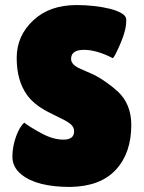

<svg xmlns="http://www.w3.org/2000/svg" viewBox="-20 -729 571 759"><path d="M258 10Q125 10 65 -39Q29 -68 29 -109Q29 -150 44 -191Q58 -229 76 -244Q98 -227 142 -203Q189 -177 231 -177Q273 -177 273 -210Q273 -225 261 -236.5Q249 -248 217 -263Q186 -278 169 -287Q112 -317 86 -355Q46 -411 46 -500Q46 -588 112 -649Q176 -709 283 -709Q354 -709 416 -694Q478 -677 479 -653V-647Q479 -610 457 -559Q434 -505 426 -499Q362 -532 312 -532Q261 -532 261 -496Q261 -473 298 -457Q299 -456 320.5 -447Q342 -438 357 -430.5Q372 -423 397.5 -405.5Q423 -388 446 -367Q499 -317 499 -235Q499 -124 438 -58Q377 8 258 10Z"/></svg>

Font: FC Lilita One
Style: Regular
Weight: 400
Designer: Juan Montoreano
Foundry: Juan Montoreano
Version: Version 1.002